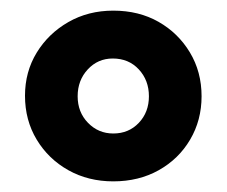

<svg xmlns="http://www.w3.org/2000/svg" viewBox="-20 -737 426 361"><path d="M193 -396Q146 -396 108.5 -417Q71 -438 49 -474.5Q27 -511 27 -557Q27 -602 49 -638Q71 -674 108.5 -695.5Q146 -717 193 -717Q241 -717 278 -696Q315 -675 337 -638.5Q359 -602 359 -556Q359 -511 337.5 -474.5Q316 -438 278.5 -417Q241 -396 193 -396ZM193 -486Q222 -486 241 -506Q260 -526 260 -556Q260 -586 241 -606.5Q222 -627 192 -627Q164 -627 145 -606.5Q126 -586 126 -556Q126 -526 145.5 -506Q165 -486 193 -486Z"/></svg>

Font: Nunito Sans 7pt SemiCondensed Black
Style: Regular
Weight: 900
Width: 4
Designer: Vernon Adams
Foundry: Vernon Adams
Version: Version 3.101;gftools[0.9.27]